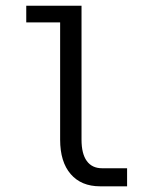

<svg xmlns="http://www.w3.org/2000/svg" viewBox="-20 -655 540 675"><path d="M266.6 -164.1Q266.6 -114.3 285.2 -88.9Q303.7 -63.5 338.9 -63.5H426.8V0H332Q265.6 0 228.5 -43Q191.4 -85.9 191.4 -164.1V-576.2H72.3V-634.8H266.6Z"/></svg>

Font: BabelStone Mayan Numerals
Style: Regular
Weight: 400
Designer: Andrew West
Foundry: BabelStone
Version: Version 11.000 June 09, 2018